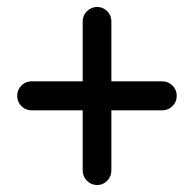

<svg xmlns="http://www.w3.org/2000/svg" viewBox="-20 -539 560 556"><path d="M219.5 -477Q219.5 -494.5 231.8 -506.6Q244 -518.8 261.5 -518.8Q278.2 -518.8 290.4 -506.6Q302.5 -494.5 302.5 -477V-45.2Q302.5 -27.8 290.4 -15.5Q278.2 -3.2 261.5 -3.2Q244 -3.2 231.8 -15.5Q219.5 -27.8 219.5 -45.2ZM449.8 -303.5Q467.2 -303.5 479.5 -291.2Q491.8 -279 491.8 -261.5Q491.8 -244 479.5 -231.8Q467.2 -219.5 449.8 -219.5H71.5Q54 -219.5 41.9 -231.8Q29.8 -244 29.8 -261.5Q29.8 -279 41.9 -291.2Q54 -303.5 71.5 -303.5Z"/></svg>

Font: Libertine-Super Thin
Style: Regular
Weight: 100
Designer: Bastien Sozeau
Foundry: NBR — Bastien Sozeau
Version: Version 2.003;gftools[0.9.33]